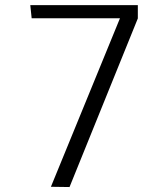

<svg xmlns="http://www.w3.org/2000/svg" viewBox="-20 -735 648 755"><path d="M253.4 0.5 180.2 -0.5 451.7 -663.1H104.5L99.1 -714.8H522V-662.6Z"/></svg>

Font: Pontano Sans Light
Style: Regular
Weight: 300
Designer: Vernon Adams
Foundry: Vernon Adams
Version: Version 2.001